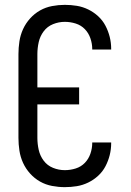

<svg xmlns="http://www.w3.org/2000/svg" viewBox="-20 -763 540 791"><path d="M247 8Q221 8 194.5 3Q168 -2 145 -15Q122 -28 104 -48Q86 -68 75 -92Q64 -116 60 -142.5Q56 -169 56 -195V-540Q56 -566 60 -592.5Q64 -619 75 -643Q86 -667 104 -687Q122 -707 145 -720Q168 -733 194.5 -738Q221 -743 247 -743Q272 -743 296.5 -739Q321 -735 343.5 -724Q366 -713 384.5 -696Q403 -679 414.5 -657Q426 -635 432 -611Q438 -587 438 -562V-559H360V-561Q360 -583 352.5 -605Q345 -627 329.5 -643Q314 -659 292 -666Q270 -673 247 -673Q222 -673 198.5 -663.5Q175 -654 160 -634Q145 -614 139.5 -589.5Q134 -565 134 -540V-403H306V-333H134V-195Q134 -170 139.5 -145.5Q145 -121 160 -101Q175 -81 198.5 -71.5Q222 -62 247 -62Q270 -62 292 -69Q314 -76 329.5 -92Q345 -108 352.5 -130Q360 -152 360 -174V-176H438V-173Q438 -148 432 -124Q426 -100 414.5 -78Q403 -56 384.5 -39Q366 -22 343.5 -11Q321 0 296.5 4Q272 8 247 8Z"/></svg>

Font: Iosevka SS18
Style: Regular
Weight: 400
Monospace: yes
Designer: Belleve Invis
Foundry: Belleve Invis
Version: Version 25.1.1; ttfautohint (v1.8.4)